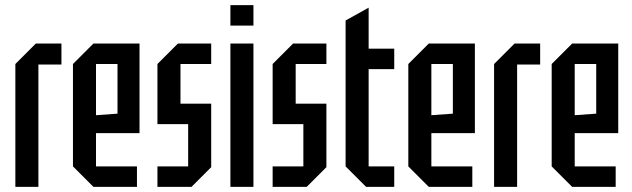

<svg xmlns="http://www.w3.org/2000/svg" viewBox="-20 -730 2470 750"><path d="M40 0V-480L120 -560H220V-478H130V0Z M265 -80V-480L345 -560H525V-210H355V-80H515V0H345ZM355 -280 439 -286V-480H355Z M595 0V-80H715V-245H595V-480L675 -560H805V-480H685V-325H805V-77L728 0Z M880 0V-560H970V0ZM880 -630V-710H970V-630Z M1045 0V-80H1165V-245H1045V-480L1125 -560H1255V-480H1135V-325H1255V-77L1178 0Z M1330 -650 1420 -700V-540H1520V-460H1420V-80H1520V0H1410L1330 -80Z M1575 -80V-480L1655 -560H1835V-210H1665V-80H1825V0H1655ZM1665 -280 1749 -286V-480H1665Z M1910 0V-480L1990 -560H2090V-478H2000V0Z M2135 -80V-480L2215 -560H2395V-210H2225V-80H2385V0H2215ZM2225 -280 2309 -286V-480H2225Z"/></svg>

Font: Tektur Condensed
Style: Regular
Weight: 400
Width: 3
Designer: Adam Jagosz
Foundry: Adam Jagosz
Version: Version 1.005;gftools[0.9.30]